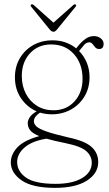

<svg xmlns="http://www.w3.org/2000/svg" viewBox="-20 -644 514 907"><path d="M302 5Q382.5 22 413.2 50.8Q444 79.5 444 121.5Q444 175 390.5 209.2Q337 243.5 240 243.5Q133 243.5 82 208Q31 172.5 31 123Q31 85.5 62 52.2Q93 19 165.5 -1Q133.5 -14 122.2 -29Q111 -44 111 -63Q111 -74.5 120 -89.2Q129 -104 153 -118Q107.5 -138 79 -180.2Q50.5 -222.5 50.5 -278.5Q50.5 -329.5 73.8 -369Q97 -408.5 137.2 -431Q177.5 -453.5 228.5 -453.5Q292.5 -453.5 340 -415.5L347.5 -425Q365.5 -447.5 384 -460.5Q402.5 -473.5 423 -473.5Q442.5 -473.5 456 -462.8Q469.5 -452 469.5 -437Q469.5 -412.5 448.5 -412.5Q436.5 -412.5 429.8 -420.5Q423 -428.5 417 -436.2Q411 -444 402 -444Q388.5 -444 378.2 -432.8Q368 -421.5 353.5 -403Q376.5 -380 389.8 -348.2Q403 -316.5 403 -279.5Q403 -228 379 -188.2Q355 -148.5 314.5 -126.2Q274 -104 224.5 -104Q195.5 -104 169 -112Q140 -92.5 140 -71.5Q140 -58 152.5 -46.5Q165 -35 200 -22.8Q235 -10.5 302 5ZM221.5 -434Q160 -434 121.5 -392Q83 -350 83 -285.5Q83 -238.5 102 -201.8Q121 -165 154.8 -144Q188.5 -123 232 -123Q294 -123 332 -165.2Q370 -207.5 370 -271.5Q370 -343 329.2 -388.5Q288.5 -434 221.5 -434ZM61 121Q61 165.5 103 195Q145 224.5 243 224.5Q322 224.5 367.8 197.2Q413.5 170 413.5 124.5Q413.5 93.5 388 70.2Q362.5 47 288.5 32Q234 21 199.5 11Q130.5 22.5 95.8 53Q61 83.5 61 121ZM250 -505.5Q241 -494 233 -494Q223.5 -494 214 -505.5L128 -611.5Q122 -618.5 127 -622.5Q132 -626 139.5 -620L232.5 -537L325.5 -619.5Q333 -626 337.5 -622.5Q342.5 -619 336.5 -611.5Z"/></svg>

Font: Fraunces 72pt S050 Thin
Style: Regular
Weight: 100
Version: Version 1.000; ttfautohint (v1.8.3)